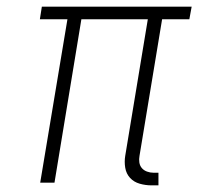

<svg xmlns="http://www.w3.org/2000/svg" viewBox="-20 -550 640 578"><path d="M436 8Q418 8 400.5 3Q383 -2 371.5 -14.5Q360 -27 357 -45Q354 -63 357 -81L425 -492H225L144 0H101L183 -492H100L106 -530H557L550 -492H468L400 -81Q398 -71 399.5 -61Q401 -51 407 -44Q413 -37 422.5 -33.5Q432 -30 442 -30H457V8Z"/></svg>

Font: Iosevka Slab XLtExObl
Style: Regular
Weight: 200
Width: 7
Italic angle: -9°
Monospace: yes
Designer: Belleve Invis
Foundry: Belleve Invis
Version: Version 11.1.1; ttfautohint (v1.8.3)